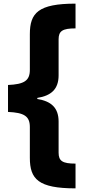

<svg xmlns="http://www.w3.org/2000/svg" viewBox="-20 -819 475 1055"><path d="M395 216V80C324 80 302 66 302 20V-151C302 -227 261 -263 185 -275V-281C261 -293 302 -329 302 -405V-603C302 -649 324 -663 395 -663V-799C190 -799 144 -748 144 -631V-435C144 -375 112 -356 24 -352V-204C112 -200 144 -181 144 -121V48C144 165 190 216 395 216Z"/></svg>

Font: Noto Sans Sinhala Black
Style: Regular
Weight: 900
Designer: Jelle Bosma - Monotype Design Team
Foundry: Monotype Imaging Inc.
Version: Version 2.006